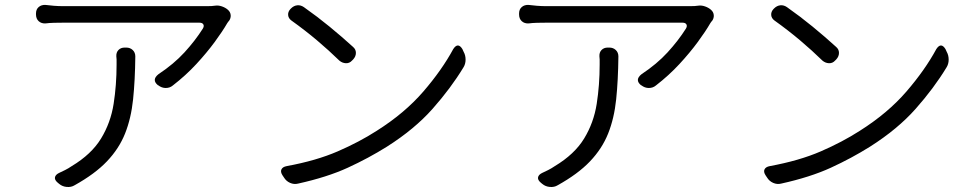

<svg xmlns="http://www.w3.org/2000/svg" viewBox="-20 -737 3960 779"><path d="M905 -697Q915 -688 916 -675.5Q917 -663 909 -652Q908 -651 906.5 -649.5Q905 -648 902 -643Q883 -610 851 -566.5Q819 -523 776.5 -477Q734 -431 681 -390Q669 -380 652.5 -380Q636 -380 622 -391H621Q594 -413 623 -436Q685 -477 728.5 -524.5Q772 -572 803 -621Q809 -631 805 -638Q801 -645 789 -645Q759 -645 710 -645Q661 -645 603 -645Q545 -645 485.5 -645Q426 -645 374 -645Q322 -645 285.5 -645Q249 -645 238 -645Q219 -645 199.5 -644.5Q180 -644 165 -642Q148 -641 137 -651Q126 -661 126 -679V-682Q126 -699 137 -708.5Q148 -718 165 -717Q180 -715 199 -713.5Q218 -712 238 -712Q250 -712 292 -712Q334 -712 395 -712Q456 -712 523 -712Q590 -712 652 -712Q714 -712 759 -712Q804 -712 819 -712Q833 -712 838.5 -712.5Q844 -713 853 -714Q866 -716 880.5 -711Q895 -706 905 -697ZM492 -544Q508 -544 518.5 -534Q529 -524 529 -508Q528 -411 520 -334Q512 -257 487.5 -195.5Q463 -134 414 -82.5Q365 -31 282 15Q269 23 251 21.5Q233 20 220 9L214 4Q201 -7 203 -17.5Q205 -28 219 -35Q230 -40 244 -47Q258 -54 271 -63Q351 -111 390 -175Q429 -239 441 -315.5Q453 -392 453 -475Q453 -492 453 -496Q453 -500 452 -508Q451 -524 460.5 -534Q470 -544 486 -544Z M1161 -703Q1172 -714 1186 -715.5Q1200 -717 1213 -708Q1267 -670 1317 -629Q1367 -588 1412 -547Q1424 -537 1424 -522.5Q1424 -508 1413 -496L1408 -491Q1398 -480 1383.5 -480.5Q1369 -481 1357 -491Q1315 -532 1266.5 -573Q1218 -614 1162 -654Q1150 -663 1149 -676Q1148 -689 1158 -700ZM1126 -26Q1117 -40 1122 -50Q1127 -60 1143 -63Q1263 -85 1350.5 -123Q1438 -161 1508 -206Q1622 -278 1697.5 -365.5Q1773 -453 1819 -538Q1838 -567 1856 -538L1861 -527Q1869 -513 1869 -495Q1869 -477 1860 -463Q1809 -379 1735.5 -296Q1662 -213 1550 -142Q1475 -95 1391 -56.5Q1307 -18 1189 8Q1173 12 1157 5Q1141 -2 1132 -17Z M2865 -697Q2875 -688 2876 -675.5Q2877 -663 2869 -652Q2868 -651 2866.5 -649.5Q2865 -648 2862 -643Q2843 -610 2811 -566.5Q2779 -523 2736.5 -477Q2694 -431 2641 -390Q2629 -380 2612.5 -380Q2596 -380 2582 -391H2581Q2554 -413 2583 -436Q2645 -477 2688.5 -524.5Q2732 -572 2763 -621Q2769 -631 2765 -638Q2761 -645 2749 -645Q2719 -645 2670 -645Q2621 -645 2563 -645Q2505 -645 2445.5 -645Q2386 -645 2334 -645Q2282 -645 2245.5 -645Q2209 -645 2198 -645Q2179 -645 2159.5 -644.5Q2140 -644 2125 -642Q2108 -641 2097 -651Q2086 -661 2086 -679V-682Q2086 -699 2097 -708.5Q2108 -718 2125 -717Q2140 -715 2159 -713.5Q2178 -712 2198 -712Q2210 -712 2252 -712Q2294 -712 2355 -712Q2416 -712 2483 -712Q2550 -712 2612 -712Q2674 -712 2719 -712Q2764 -712 2779 -712Q2793 -712 2798.5 -712.5Q2804 -713 2813 -714Q2826 -716 2840.5 -711Q2855 -706 2865 -697ZM2452 -544Q2468 -544 2478.5 -534Q2489 -524 2489 -508Q2488 -411 2480 -334Q2472 -257 2447.5 -195.5Q2423 -134 2374 -82.5Q2325 -31 2242 15Q2229 23 2211 21.5Q2193 20 2180 9L2174 4Q2161 -7 2163 -17.5Q2165 -28 2179 -35Q2190 -40 2204 -47Q2218 -54 2231 -63Q2311 -111 2350 -175Q2389 -239 2401 -315.5Q2413 -392 2413 -475Q2413 -492 2413 -496Q2413 -500 2412 -508Q2411 -524 2420.5 -534Q2430 -544 2446 -544Z M3121 -703Q3132 -714 3146 -715.5Q3160 -717 3173 -708Q3227 -670 3277 -629Q3327 -588 3372 -547Q3384 -537 3384 -522.5Q3384 -508 3373 -496L3368 -491Q3358 -480 3343.5 -480.5Q3329 -481 3317 -491Q3275 -532 3226.5 -573Q3178 -614 3122 -654Q3110 -663 3109 -676Q3108 -689 3118 -700ZM3086 -26Q3077 -40 3082 -50Q3087 -60 3103 -63Q3223 -85 3310.5 -123Q3398 -161 3468 -206Q3582 -278 3657.5 -365.5Q3733 -453 3779 -538Q3798 -567 3816 -538L3821 -527Q3829 -513 3829 -495Q3829 -477 3820 -463Q3769 -379 3695.5 -296Q3622 -213 3510 -142Q3435 -95 3351 -56.5Q3267 -18 3149 8Q3133 12 3117 5Q3101 -2 3092 -17Z"/></svg>

Font: Chiron GoRound TC N
Style: Regular
Weight: 350
Designer: Ryoko NISHIZUKA 西塚涼子 (kana, bopomofo & ideographs); Paul D. Hunt (Latin, Greek & Cyrillic); Sandoll Communications 산돌커뮤니
Foundry: Adobe
Version: Version 1.000;hotconv 1.1.1;makeotfexe 2.6.0